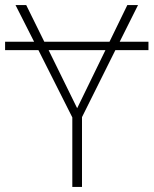

<svg xmlns="http://www.w3.org/2000/svg" viewBox="-20 -734 603 754"><path d="M264 0H302V-274L433 -537H563V-570H450L522 -714H480L410 -570H154L83 -714H41L114 -570H0V-537H131L264 -273ZM283 -309 171 -537H394Z"/></svg>

Font: Noto Sans Mono SemiCondensed ExtraLight
Style: Regular
Weight: 200
Width: 4
Designer: Monotype Design Team
Foundry: Monotype Imaging Inc.
Version: Version 2.014